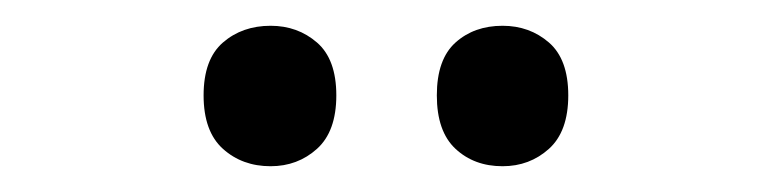

<svg xmlns="http://www.w3.org/2000/svg" viewBox="-20 -753 602 149"><path d="M138 -679Q138 -707 153 -720Q168 -733 190 -733Q211 -733 226 -720Q241 -707 241 -679Q241 -651 226 -637.5Q211 -624 190 -624Q168 -624 153 -637.5Q138 -651 138 -679ZM319 -679Q319 -707 333.5 -720Q348 -733 370 -733Q391 -733 406 -720Q421 -707 421 -679Q421 -651 406 -637.5Q391 -624 370 -624Q348 -624 333.5 -637.5Q319 -651 319 -679Z"/></svg>

Font: Noto Sans Tamil SemiCondensed Medium
Style: Regular
Weight: 500
Width: 4
Designer: Jelle Bosma - Monotype Design Team
Foundry: Monotype Imaging Inc.
Version: Version 2.004; ttfautohint (v1.8.4.7-5d5b)